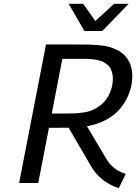

<svg xmlns="http://www.w3.org/2000/svg" viewBox="-20 -958 712 1005"><path d="M672.4 -559.6Q672.4 -531.2 665.5 -501.2Q658.7 -471.2 641.4 -438Q624 -404.8 598.1 -377.4Q572.3 -350.1 530 -328.1Q487.8 -306.2 435.1 -297.4L535.2 -128.9Q570.3 -67.9 638.2 -47.9L601.6 26.9Q506.8 -4.4 458.5 -85L338.9 -289.6Q319.8 -289.1 281.2 -289.1H236.3L180.2 0H80.1L220.7 -725.1H390.1Q427.2 -725.1 446.5 -724.6Q465.8 -724.1 497.8 -721.4Q529.8 -718.8 549.8 -713.1Q569.8 -707.5 592 -696.8Q614.3 -686 630.4 -669.9Q672.4 -627.9 672.4 -559.6ZM479 -848.1 577.1 -938H653.3L515.6 -795.9H421.9L339.4 -938H415.5ZM570.8 -545.4Q570.8 -562.5 566.9 -576.9Q563 -591.3 557.6 -601.6Q552.2 -611.8 541.5 -619.9Q530.8 -627.9 522.9 -632.8Q515.1 -637.7 499.8 -641.4Q484.4 -645 475.8 -646.5Q467.3 -647.9 449.7 -648.9Q432.1 -649.9 425.5 -649.9Q418.9 -649.9 401.4 -649.9H306.2L251 -363.8H321.8Q353.5 -363.8 370.4 -364.5Q387.2 -365.2 413.3 -368.7Q439.5 -372.1 460.4 -380.4Q481.4 -388.7 500.5 -402.8Q535.2 -428.2 553 -467Q570.8 -505.9 570.8 -545.4Z"/></svg>

Font: Aurulent Sans
Style: Italic
Weight: 400
Italic angle: -11°
Version: Version 2007.05.04